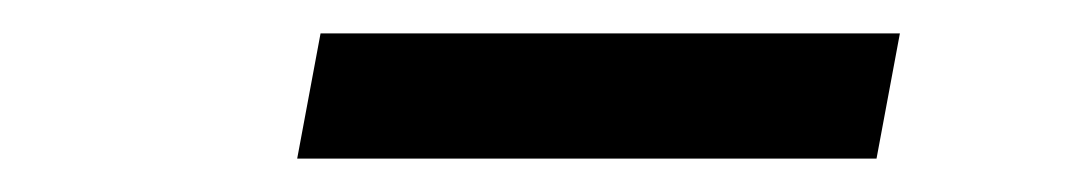

<svg xmlns="http://www.w3.org/2000/svg" viewBox="-20 -733 640 115"><path d="M158 -638 172 -713H519L505 -638Z"/></svg>

Font: Montserrat SemiBold
Style: Italic
Weight: 600
Italic angle: -11.3°
Designer: Julieta Ulanovsky
Foundry: Julieta Ulanovsky
Version: Version 9.000; ttfautohint (v1.8.4.7-5d5b)